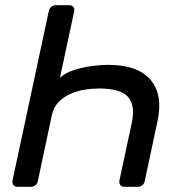

<svg xmlns="http://www.w3.org/2000/svg" viewBox="-20 -720 690 740"><path d="M247 -700Q257 -700 262.5 -693.5Q268 -687 266 -677L211 -420Q230 -438 262 -449Q294 -460 330.5 -465Q367 -470 397 -470Q512 -470 560.5 -412Q609 -354 587 -253L538 -23Q537 -13 529 -6.5Q521 0 511 0H459Q449 0 444 -6.5Q439 -13 440 -23L488 -247Q502 -314 473.5 -346.5Q445 -379 361 -379Q338 -379 310 -375Q282 -371 254.5 -359.5Q227 -348 207 -328Q187 -308 180 -277L126 -23Q125 -13 117 -6.5Q109 0 99 0H47Q37 0 32 -6.5Q27 -13 28 -23L168 -677Q170 -687 177.5 -693.5Q185 -700 195 -700Z"/></svg>

Font: Rubik
Style: Italic
Weight: 400
Italic angle: -12°
Designer: Hubert and Fischer
Foundry: Hubert and Fischer
Version: Version 2.300;gftools[0.9.30]